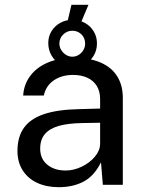

<svg xmlns="http://www.w3.org/2000/svg" viewBox="-20 -767 604 797"><path d="M180.4 -588.9Q180.4 -615.5 193.8 -637.5Q207.3 -659.6 230.4 -672.2Q253.5 -684.8 281.1 -684.8Q309.1 -684.8 332.3 -671.9Q355.6 -659.1 369 -636.7Q382.5 -614.3 382.5 -586.9Q382.5 -558.6 369 -536Q355.6 -513.4 332.3 -500.8Q309.1 -488.1 281.1 -488.1Q253 -488.1 229.9 -501Q206.8 -513.9 193.6 -537Q180.4 -560.1 180.4 -588.9ZM333.4 -585.9Q333.4 -609.1 318.1 -624.2Q302.8 -639.4 280.1 -639.4Q258.6 -639.4 242.6 -624Q226.5 -608.6 226.5 -585.9Q226.5 -572.1 234 -559.6Q241.6 -547 254 -539.3Q266.4 -531.6 280.1 -531.6Q294.5 -531.6 306.9 -539.3Q319.3 -547 326.3 -559.4Q333.4 -571.8 333.4 -585.9ZM276.6 -747.1H347.2L310.6 -660.1H256ZM52.5 -140.6Q52.5 -198.4 79 -236Q105.4 -273.6 161.4 -292.8Q217.3 -312 306.2 -313.9L395.6 -316.4V-355.9Q395.6 -387.7 381.7 -410.2Q367.8 -432.8 342.2 -444.5Q316.6 -456.2 281.8 -456Q236.4 -455.6 203.7 -433.7Q170.9 -411.7 161.8 -370.4H76.2Q78.9 -416.2 105.4 -451.8Q131.8 -487.4 178.2 -507.2Q224.7 -527 286.4 -527Q353.4 -527 398.9 -506.8Q444.4 -486.6 467.1 -449.3Q489.8 -412.1 489.8 -361V0H406.9L399.2 -93.2Q371.1 -36.6 327.2 -13.3Q283.3 10 223.4 10Q173.1 10 134.3 -8Q95.6 -26 74.1 -60Q52.5 -93.9 52.5 -140.6ZM395.6 -170V-257.5L321.5 -256.2Q262.8 -255.3 224.3 -244.4Q185.8 -233.4 166.3 -210.5Q146.8 -187.6 146.8 -150Q146.8 -107.9 176.1 -83.6Q205.4 -59.2 252.6 -59.2Q286.1 -59.2 319.4 -75.2Q352.8 -91.2 374.1 -116.9Q395.4 -142.6 395.6 -170Z"/></svg>

Font: Public Sans VF
Style: Regular
Weight: 400
Designer: Pablo Impallari, Rodrigo Fuenzalida (Modified by Dan O. Williams and USWDS)
Version: Version 1.003